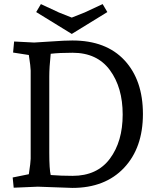

<svg xmlns="http://www.w3.org/2000/svg" viewBox="-20 -913 761 939"><path d="M334 6 165 0 47 5 42 -45 121 -61Q130 -120 130 -137V-568Q130 -586 121 -644L44 -656L49 -710Q113 -707 147 -705Q173 -706 235 -710.5Q297 -715 334 -715Q499 -715 589 -618Q679 -521 679 -355.5Q679 -190 586.5 -92Q494 6 334 6ZM335 -655Q270 -655 228 -650Q221 -584 221 -538V-167Q221 -85 228 -57Q280 -53 335 -53Q455 -53 517.5 -137Q580 -221 580 -353Q580 -485 517.5 -570Q455 -655 335 -655ZM482 -893 505 -854 331 -747 157 -854 180 -893 268 -852 331 -827 394 -852Z"/></svg>

Font: Andada SC
Style: Regular
Weight: 400
Designer: Carolina Giovagnoli
Foundry: Carolina Giovagnoli
Version: Version 1.003